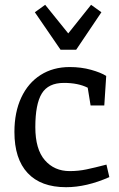

<svg xmlns="http://www.w3.org/2000/svg" viewBox="-20 -769 494 799"><path d="M40 -220Q40 -302 68.5 -363Q97 -424 149 -457Q201 -490 270 -490Q318 -490 359 -478.5Q400 -467 422 -453L414 -330H357L345 -404Q305 -424 246 -424Q181 -424 154 -380Q127 -336 127 -240Q127 -148 166.5 -102.5Q206 -57 270 -57Q306 -57 339.5 -64Q373 -71 423 -84L435 -32Q340 10 255 10Q150 10 95 -49Q40 -108 40 -220ZM402 -718 297 -562H232L125 -718L168 -749L264 -630L359 -749Z"/></svg>

Font: Enriqueta
Style: Regular
Weight: 400
Designer: Viviana Monsalve, Gustavo Ibarra
Foundry: 72Puntos
Version: Version 2.000